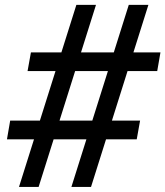

<svg xmlns="http://www.w3.org/2000/svg" viewBox="-20 -744 666 773"><path d="M267.5 8.5 498.5 -724.5H577.5L346.5 8.5ZM56.5 8.5 287.5 -724.5H366.5L135.5 8.5ZM8 -183 21 -258.5H544L530.5 -183ZM91 -458 104.5 -533H626L613 -458Z"/></svg>

Font: Google Sans Code
Style: Italic
Weight: 400
Italic angle: -10°
Monospace: yes
Designer: Google Sans Code Authors
Foundry: Google LLC
Version: Version 6.000